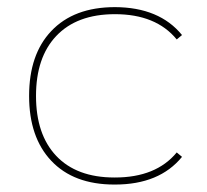

<svg xmlns="http://www.w3.org/2000/svg" viewBox="-20 -508 573 531"><path d="M297.9 2.4H296.4Q183.6 2.4 121.6 -63.5Q60.5 -128.4 60.5 -242.7Q60.5 -357.4 121.6 -421.9Q184.1 -488.3 297.9 -488.3Q420.9 -487.8 483.4 -411.1L468.8 -398.9Q411.6 -468.8 297.9 -468.8Q192.4 -468.8 135.3 -408.2Q79.6 -349.1 79.6 -242.7Q79.6 -136.2 135.3 -77.1Q191.9 -17.1 296.4 -17.1H297.9Q411.6 -17.1 468.8 -86.4L483.4 -74.2Q420.9 2.4 297.9 2.4Z"/></svg>

Font: Fortheenas_01
Style: Regular
Weight: 100
Designer: Situjuh Nazara
Version: Version 1.10 September 8, 2014